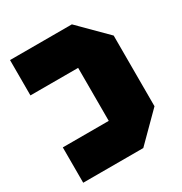

<svg xmlns="http://www.w3.org/2000/svg" viewBox="-165 -820 890 941"><g transform="rotate(-30 280.0 -350.0)"><path d="M525 -550V-150L375 0H35V-200H295V-500H25V-700H375Z"/></g></svg>

Font: Tektur Black
Style: Regular
Weight: 900
Designer: Adam Jagosz
Foundry: Adam Jagosz
Version: Version 1.005;gftools[0.9.30]